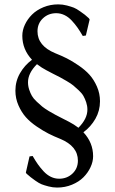

<svg xmlns="http://www.w3.org/2000/svg" viewBox="-20 -678 523 870"><path d="M147.5 -387.2Q106.9 -346.7 106.9 -305.2Q106.9 -288.1 112.3 -271.7Q117.7 -255.4 124.8 -243.2Q131.8 -231 146.5 -217.3Q161.1 -203.6 171.1 -195.3Q181.2 -187 201.2 -174.8L231.4 -157.7Q241.2 -152.3 263.9 -140.9Q286.6 -129.4 293 -126Q314.9 -114.7 335.4 -99.1Q376 -139.6 376 -181.2Q376 -198.2 370.6 -214.4Q365.2 -230.5 358.2 -242.9Q351.1 -255.4 336.7 -268.8Q322.3 -282.2 312 -290.8Q301.8 -299.3 281.7 -311Q261.7 -322.8 251.5 -328.1L218.8 -344.7Q196.8 -356 189.9 -359.9Q169.9 -370.1 147.5 -387.2ZM125 -407.2Q81.1 -454.1 81.1 -516.1Q81.1 -541 92.8 -566.2Q104.5 -591.3 125 -611.8Q145.5 -632.3 176.8 -645.3Q208 -658.2 244.1 -658.2Q263.7 -658.2 283.2 -653.1Q302.7 -647.9 314.5 -643.3Q326.2 -638.7 343 -626.7Q359.9 -614.7 364.3 -611.3L382.8 -595.2L386.2 -589.8L369.1 -517.1L355 -515.1Q342.3 -537.1 331.3 -552.7Q320.3 -568.4 305.2 -584.7Q290 -601.1 272.2 -609.6Q254.4 -618.2 234.9 -618.2Q199.2 -618.2 174.6 -595Q149.9 -571.8 149.9 -536.1Q149.9 -470.2 230 -437Q259.3 -425.3 282.7 -413.6Q306.2 -401.9 335.9 -381.6Q365.7 -361.3 385.5 -339.4Q405.3 -317.4 419.2 -285.9Q433.1 -254.4 433.1 -219.2Q433.1 -176.3 412.4 -139.9Q391.6 -103.5 357.9 -78.6Q401.9 -31.7 401.9 29.8Q401.9 54.7 390.1 79.8Q378.4 105 357.9 125.5Q337.4 146 306.2 158.9Q274.9 171.9 238.8 171.9Q219.2 171.9 199.7 166.7Q180.2 161.6 168.5 157Q156.7 152.3 139.9 140.4Q123 128.4 119.1 125L100.1 108.9L97.2 104L113.8 30.8L127.9 28.8Q140.6 50.8 151.6 66.4Q162.6 82 177.7 98.4Q192.9 114.7 210.7 123.3Q228.5 131.8 248 131.8Q283.7 131.8 308.3 108.6Q333 85.4 333 49.8Q333 -15.6 252.9 -48.8Q223.6 -60.5 200 -72.5Q176.3 -84.5 146.7 -104.5Q117.2 -124.5 97.4 -146.7Q77.6 -168.9 63.7 -200.4Q49.8 -231.9 49.8 -267.1Q49.8 -310.1 70.6 -346.2Q91.3 -382.3 125 -407.2Z"/></svg>

Font: Linux Biolinum G
Style: Regular
Weight: 400
Designer: Philipp H. Poll
Foundry: Philipp H. Poll
Version: Version 1.1.0 ; ttfautohint (v1.6)